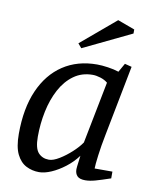

<svg xmlns="http://www.w3.org/2000/svg" viewBox="-81 -769 676 840"><g transform="rotate(10 256.5 -349.5)"><path d="M150 8Q119 8 92.5 -5.5Q66 -19 50 -51.5Q34 -84 34 -142Q34 -255 69 -335Q104 -415 168 -457.5Q232 -500 319 -500Q340 -500 367.5 -496Q395 -492 416 -485L438 -524L469 -516L408 -202Q398 -152 392.5 -109Q387 -66 387 -50H466V-20Q425 -6 400 1Q375 8 355 8Q330 8 319.5 -3Q309 -14 309 -33Q309 -36 310 -46Q311 -56 313 -69.5Q315 -83 316 -94Q294 -64 264 -41Q234 -18 204 -5Q174 8 150 8ZM183 -53Q202 -53 229 -69.5Q256 -86 281.5 -109.5Q307 -133 321 -154L375 -429Q362 -440 343 -446Q324 -452 308 -452Q260 -452 224 -426Q188 -400 164.5 -356Q141 -312 129.5 -257Q118 -202 118 -144Q118 -92 136 -72.5Q154 -53 183 -53ZM238 -558 222 -577 376 -707 452 -679V-661Z"/></g></svg>

Font: Manuale
Style: Italic
Weight: 400
Italic angle: -11°
Designer: Eduardo Tunni / Pablo Cosgaya
Foundry: Eduardo Tunni / Pablo Cosgaya
Version: Version 1.002